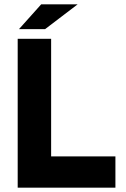

<svg xmlns="http://www.w3.org/2000/svg" viewBox="-20 -870 585 890"><path d="M62 0V-690H217V0ZM130 0V-145H515V0ZM68 -735 171 -850H340L189 -735Z"/></svg>

Font: Radio Canada Big
Style: Bold
Weight: 700
Designer: Étienne Aubert Bonn
Foundry: Coppers and Brasses
Version: Version 1.001